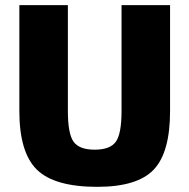

<svg xmlns="http://www.w3.org/2000/svg" viewBox="-20 -710 734 744"><path d="M639 -690V-280Q639 -119 575.5 -52.5Q512 14 357 14Q191 14 123 -52.5Q55 -119 55 -280V-690H243V-280Q243 -192 265 -161Q287 -130 347 -130Q407 -130 429 -161Q451 -192 451 -280V-690Z"/></svg>

Font: Ezarion Extra Bold
Style: Regular
Weight: 800
Designer: Natanael Gama
Version: Version 1.001;PS 001.001;hotconv 1.0.70;makeotf.lib2.5.58329